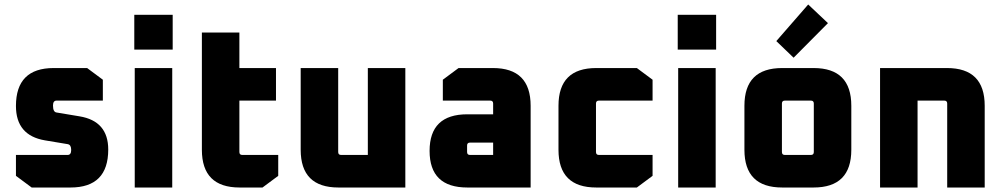

<svg xmlns="http://www.w3.org/2000/svg" viewBox="-20 -835 4469 855"><path d="M51 -52V-145H281Q297 -145 297 -167Q297 -190 282 -193L180 -210Q51 -232 51 -363Q51 -532 219 -532H368L438 -480V-387H232Q216 -387 216 -365Q216 -336 232 -334L334 -317Q462 -296 462 -169Q462 0 294 0H121Z M578 -614V-769H749V-614ZM580 0V-532H747V0Z M879 -168V-690H1046V-532H1209V-387H1046V-158Q1046 -145 1059 -145H1219V-52L1149 0H1047Q879 0 879 -168Z M1319 -168V-532H1486V-158Q1486 -145 1499 -145H1618V-532H1785V0H1487Q1319 0 1319 -168Z M2061 0Q1893 0 1893 -163Q1893 -326 2061 -326H2176V-374Q2176 -387 2163 -387H1952V-480L2022 -532H2175Q2343 -532 2343 -364V0ZM2060 -158Q2060 -145 2073 -145H2176V-200H2073Q2060 -200 2060 -187Z M2467 -168V-364Q2467 -532 2635 -532H2816L2886 -480V-387H2647Q2634 -387 2634 -374V-158Q2634 -145 2647 -145H2886V-52L2816 0H2635Q2467 0 2467 -168Z M2998 -614V-769H3169V-614ZM3000 0V-532H3167V0Z M3295 -168V-364Q3295 -532 3463 -532H3603Q3771 -532 3771 -364V-168Q3771 0 3603 0H3463Q3295 0 3295 -168ZM3462 -158Q3462 -145 3475 -145H3591Q3604 -145 3604 -158V-374Q3604 -387 3591 -387H3475Q3462 -387 3462 -374ZM3437 -652 3579 -815 3667 -732 3514 -578Z M3899 0V-532H4197Q4365 -532 4365 -364V0H4198V-374Q4198 -387 4185 -387H4066V0Z"/></svg>

Font: Oxanium ExtraBold
Style: Regular
Weight: 800
Designer: Severin Meyer
Version: Version 2.000